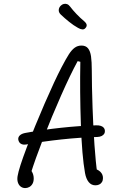

<svg xmlns="http://www.w3.org/2000/svg" viewBox="-20 -970 660 1005"><path d="M72 -48Q78.5 -88.5 120 -198.2Q161.5 -308 214.2 -429.2Q267 -550.5 301.5 -616.5Q325.5 -662.5 340.5 -685.8Q355.5 -709 371 -720.2Q386.5 -731.5 406.5 -731.5Q429 -731.5 440.8 -717Q452.5 -702.5 456.5 -674.8Q460.5 -647 460.5 -600Q460.5 -525.5 464.5 -406.5Q468 -303.5 474.5 -210.8Q481 -118 489 -64.5L464.5 -89.5Q491 -84.5 505 -71Q519 -57.5 519 -38Q519 -25.5 513.5 -16.8Q508 -8 499 -4Q490 0 479.5 0Q458 0 444.2 -17Q430.5 -34 425 -64.5Q409 -153 403.2 -321.2Q397.5 -489.5 400.5 -646.5L386.5 -650Q348.5 -580.5 299.8 -470.2Q251 -360 207.2 -247.2Q163.5 -134.5 140 -58.5L117 -89.5Q136.5 -89.5 146.5 -72.5Q156.5 -55.5 156.5 -36Q156.5 -19 150 -7.8Q143.5 3.5 133.2 9Q123 14.5 112 14.5Q99 14.5 88.8 7Q78.5 -0.5 73.8 -14.5Q69 -28.5 72 -48ZM75.5 -240.5Q74.5 -253 84.5 -262Q94.5 -271 114.5 -274.5Q204.5 -291 299.8 -301.2Q395 -311.5 483 -314Q498 -314.5 508 -311Q518 -307.5 523.2 -301.2Q528.5 -295 529 -286.5Q530 -277.5 525.8 -270.2Q521.5 -263 512.2 -258.2Q503 -253.5 489 -253Q398.5 -250.5 302.5 -240.2Q206.5 -230 116 -213.5Q104 -211.5 95 -214.8Q86 -218 81.2 -225Q76.5 -232 75.5 -240.5ZM388.5 -824Q365 -837 341.8 -855.8Q318.5 -874.5 298.5 -893.5Q286.5 -905 287.5 -918.2Q288.5 -931.5 299 -941Q305 -947 313.5 -949.2Q322 -951.5 330.8 -948.5Q339.5 -945.5 347 -935.5Q360.5 -917.5 380.5 -896.5Q400.5 -875.5 420.5 -859Q432 -849 433.5 -840.5Q435 -832 428 -824Q421.5 -815.5 411.5 -816Q401.5 -816.5 388.5 -824Z"/></svg>

Font: Monaspace Radon Var
Style: Regular
Weight: 400
Designer: Riley Cran and the Lettermatic Team
Version: Version 1.000 (Monaspace Radon Var)